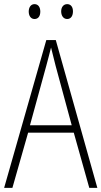

<svg xmlns="http://www.w3.org/2000/svg" viewBox="-20 -909 491 929"><path d="M119 -853C119 -833 129 -817 147 -817C165 -817 175 -831 175 -853C175 -874 165 -889 147 -889C129 -889 119 -873 119 -853ZM276 -854C276 -833 287 -817 305 -817C323 -817 333 -832 333 -854C333 -875 323 -889 305 -889C287 -889 276 -874 276 -854ZM412 0H451L250 -715H204L0 0H40L116 -267H337ZM249 -591 327 -303H125L204 -591C212 -623 220 -649 227 -679C234 -649 242 -621 249 -591Z"/></svg>

Font: Noto Sans Devanagari Condensed ExtraLight
Style: Regular
Weight: 200
Width: 3
Designer: Jelle Bosma - Monotype Design Team
Foundry: Monotype Imaging Inc.
Version: Version 2.004